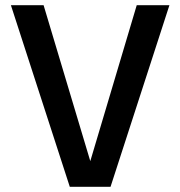

<svg xmlns="http://www.w3.org/2000/svg" viewBox="-20 -720 695 740"><path d="M22 -700H148L328 -99L507 -700H633L406 0H249Z"/></svg>

Font: Moderustic Med
Style: Regular
Weight: 500
Designer: Tural Alisoy
Foundry: TAFT Foundry
Version: Version 2.110